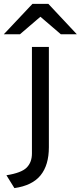

<svg xmlns="http://www.w3.org/2000/svg" viewBox="-80 -752 415 986"><path d="M-6 214 -47 148Q29.5 136 56.8 108.8Q84 81.5 84 36V-511H171V4Q171 96 128.2 148.5Q85.5 201 -6 214ZM-60.5 -576 86.5 -732H168.5L314.5 -576H232.5L127.5 -666L22.5 -576Z"/></svg>

Font: Undotted
Style: Regular
Weight: 400
Designer: Delve Withrington, Dave Bailey, Thomas Jockin
Foundry: Delve Fonts LLC
Version: Version 4.000